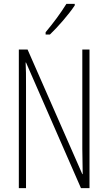

<svg xmlns="http://www.w3.org/2000/svg" viewBox="-20 -969 557 989"><path d="M365 -941V-949H322C290 -898 259 -856 215 -803V-791H237C276 -828 334 -894 365 -941ZM441 0V-714H404V-202C404 -172 405 -120 406 -72H404L122 -714H77V0H114V-526C114 -579 114 -615 112 -647H114L397 0Z"/></svg>

Font: Noto Sans Kannada ExtraCondensed ExtraLight
Style: Regular
Weight: 200
Width: 2
Designer: Jelle Bosma - Monotype Design Team
Foundry: Monotype Imaging Inc.
Version: Version 2.005